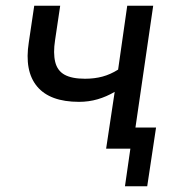

<svg xmlns="http://www.w3.org/2000/svg" viewBox="-20 -521 625 673"><path d="M418 132 437 0H355L366 -74H527L496 132ZM352 0 382 -199Q353 -182 322 -173Q291 -164 257 -164Q155 -164 110 -218Q65 -272 81 -373L100 -501H191L173 -380Q166 -335 173.5 -304Q181 -273 206.5 -259Q232 -245 278 -245Q311 -245 339 -252.5Q367 -260 394 -277L426 -501H517L444 0Z"/></svg>

Font: Nunitoga
Style: Medium Italic
Weight: 500
Italic angle: -9°
Designer: Vernon Adams
Foundry: Vernon Adams
Version: Version 1.0